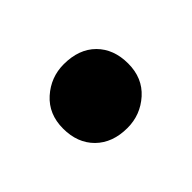

<svg xmlns="http://www.w3.org/2000/svg" viewBox="-49 -491 332 332"><g transform="rotate(-45 116.5 -325.0)"><path d="M36.7 -325Q36.7 -360.3 60.6 -381.7Q84.5 -403 116.3 -403Q153.3 -403 174.7 -381.7Q196 -360.3 196 -325Q196 -289.7 172.1 -268.3Q148.2 -247 116.3 -247Q80 -247 58.3 -268.3Q36.7 -289.7 36.7 -325Z"/></g></svg>

Font: Bitter Thin
Style: Regular
Weight: 100
Designer: Sol Matas, and Bitter project Authors
Foundry: Sol Matas
Version: Version 2.002